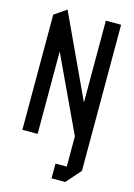

<svg xmlns="http://www.w3.org/2000/svg" viewBox="-137 -781 744 1070"><g transform="rotate(15 235.0 -246.5)"><path d="M45 0V-663L133 -569V0ZM357 2 45 -663V-664L114 -712H115L424 -49V-48L358 2ZM337 134V-708H425V134ZM272 219V134H425V135L351 219Z"/></g></svg>

Font: Foldit
Style: Regular
Weight: 400
Version: Version 1.003